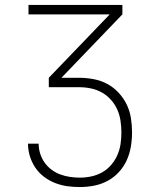

<svg xmlns="http://www.w3.org/2000/svg" viewBox="-20 -540 640 775"><path d="M302 215Q276 215 251 211.5Q226 208 202 198.5Q178 189 157.5 173.5Q137 158 122.5 136.5Q108 115 100.5 90Q93 65 93 40H136Q136 60 142 79.5Q148 99 159.5 115.5Q171 132 187.5 144.5Q204 157 223 164Q242 171 262 174Q282 177 302 177Q326 177 349 172Q372 167 392.5 155.5Q413 144 428.5 126Q444 108 453.5 86.5Q463 65 466.5 42Q470 19 470 -5Q470 -28 466.5 -52Q463 -76 453.5 -97.5Q444 -119 428 -137Q412 -155 391.5 -166.5Q371 -178 347.5 -183Q324 -188 300 -188H177V-226L423 -482H95V-520H474V-482L228 -226H300Q329 -226 358 -220.5Q387 -215 412.5 -201.5Q438 -188 458.5 -166Q479 -144 491.5 -118Q504 -92 508.5 -63Q513 -34 513 -5Q513 24 508 53Q503 82 491 108Q479 134 459 155.5Q439 177 413.5 190.5Q388 204 359.5 209.5Q331 215 302 215Z"/></svg>

Font: Zed Sans Extralight Extended
Style: Regular
Weight: 200
Width: 7
Designer: Belleve Invis
Foundry: Belleve Invis
Version: Version 1.0.0; ttfautohint (v1.8.4)